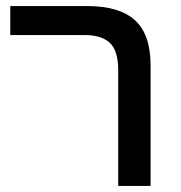

<svg xmlns="http://www.w3.org/2000/svg" viewBox="-20 -615 597 635"><path d="M371 0V-382Q371 -448 343 -473.5Q315 -499 262 -499H14V-595H268Q375 -595 426.5 -548Q478 -501 478 -399V0Z"/></svg>

Font: Noto Sans Hebrew Medium
Style: Regular
Weight: 500
Designer: Monotype Design Team
Foundry: Monotype Imaging Inc.
Version: Version 2.003